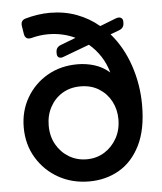

<svg xmlns="http://www.w3.org/2000/svg" viewBox="-56 -845 764 905"><g transform="rotate(-5 326.5 -392.0)"><path d="M330 12Q250 12 185.5 -24Q121 -60 82.5 -123.5Q44 -187 44 -268Q44 -346 80.5 -408.5Q117 -471 179.5 -507Q242 -543 322 -543Q363 -543 402 -531Q441 -519 473 -491Q461 -534 438 -569Q415 -604 384 -630L261 -584Q247 -578 238 -583Q229 -588 229 -601V-608Q229 -631 251 -640L324 -668Q265 -696 196 -696Q157 -696 116 -685Q88 -679 83 -707L77 -745Q73 -772 97 -779Q157 -796 213 -796Q282 -796 340.5 -774Q399 -752 445 -713L522 -743Q536 -748 545.5 -743Q555 -738 555 -725V-718Q555 -695 533 -686L490 -670Q548 -603 578.5 -512.5Q609 -422 609 -325Q609 -210 572 -135.5Q535 -61 472 -24.5Q409 12 330 12ZM327 -93Q374 -93 411 -116Q448 -139 470 -178.5Q492 -218 492 -268Q492 -315 471.5 -353.5Q451 -392 414 -415Q377 -438 327 -438Q278 -438 241 -415.5Q204 -393 183 -354Q162 -315 162 -267Q162 -216 184 -177Q206 -138 243.5 -115.5Q281 -93 327 -93Z"/></g></svg>

Font: Pitagon Sans Text SemiBold
Style: Regular
Weight: 600
Designer: Travis Tran
Foundry: Pitagon
Version: Version 1.001; ttfautohint (v1.8.4.7-5d5b);gftools[0.9.26]